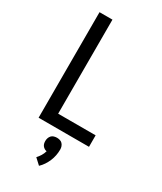

<svg xmlns="http://www.w3.org/2000/svg" viewBox="-240 -821 980 1158"><g transform="rotate(30 250.0 -242.5)"><path d="M93 0V-735H183V-80H444V0ZM240 250 200 213Q212 200 221.5 184.5Q231 169 236 151Q228 150 220.5 145.5Q213 141 207.5 134Q202 127 200 118.5Q198 110 198 101Q198 90 201.5 80Q205 70 212 62.5Q219 55 229.5 52Q240 49 250 49Q260 49 270.5 52Q281 55 288 62.5Q295 70 298.5 80Q302 90 302 101Q302 122 298 142.5Q294 163 286 182Q278 201 266.5 218.5Q255 236 240 250Z"/></g></svg>

Font: Iosevka Custom Medium
Style: Regular
Weight: 500
Monospace: yes
Designer: Belleve Invis
Foundry: Belleve Invis
Version: Version 32.5.0; ttfautohint (v1.8.4)